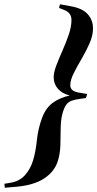

<svg xmlns="http://www.w3.org/2000/svg" viewBox="-110 -767 454 896"><path d="M297 -328.5 291 -309.5 269 -306.5Q241 -303 224.5 -297Q208 -291 198.2 -277Q188.5 -263 181 -235Q173.5 -207 173.2 -168.5Q173 -130 171.8 -89.8Q170.5 -49.5 160 -16Q144.5 34 95.8 66Q47 98 -38.5 105L-87.5 109L-89.5 90.5L-61.5 86Q-19.5 79 6 51Q31.5 23 44 -17.5Q56.5 -58 62 -112Q67.5 -166 86 -216Q103 -262.5 135.2 -286.5Q167.5 -310.5 215.5 -321.5Q180 -330 160.2 -352.8Q140.5 -375.5 140.5 -406.5Q140.5 -429.5 153 -462Q165.5 -494.5 182 -531.8Q198.5 -569 211 -605.8Q223.5 -642.5 223.5 -674Q223.5 -707.5 189.5 -720.5L165.5 -730L170 -747L219.5 -738Q274.5 -728.5 299.2 -701Q324 -673.5 324 -634.5Q324 -601 308 -564.8Q292 -528.5 271 -492.8Q250 -457 234 -425.2Q218 -393.5 218 -369Q218 -355 228 -346.5Q238 -338 262.5 -334Z"/></svg>

Font: Newsreader Display ExtraBold
Style: Italic
Weight: 800
Italic angle: -17°
Designer: Hugues Gentile
Foundry: Production Type
Version: Version 1.001